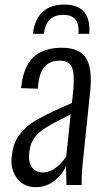

<svg xmlns="http://www.w3.org/2000/svg" viewBox="-20 -791 437 821"><path d="M120.6 -646.5Q136.7 -771.5 254.9 -771.5Q362.3 -771.5 362.3 -664.1Q362.3 -655.8 361.8 -646.5H315.4Q315.9 -653.8 315.9 -660.6Q315.9 -692.9 302.2 -708.5Q285.6 -727.5 250.5 -727.5Q215.3 -727.5 194.3 -708.5Q173.3 -689.5 167.5 -646.5ZM132.8 9.3Q82 9.3 53.2 -28.3Q28.8 -59.6 28.8 -103.5Q28.8 -111.8 29.8 -120.6Q33.2 -149.4 40.5 -172.1Q47.9 -194.8 63.2 -214.8Q78.6 -234.9 96.2 -250.2Q113.8 -265.6 145 -283Q176.3 -300.3 207.3 -314.9Q238.3 -329.6 287.6 -350.6L292 -392.1Q295.4 -424.8 295.4 -449.2Q295.4 -483.9 288.1 -502Q276.4 -531.7 234.9 -531.7Q154.3 -531.7 144 -432.6L141.6 -411.6L69.8 -414.1Q70.3 -418 72.3 -431.6Q84 -513.7 127 -550.3Q169.9 -586.9 244.6 -586.9Q320.8 -586.9 348.6 -541.5Q368.2 -508.8 368.2 -447.8Q368.2 -423.8 365.2 -396L335.9 -114.7Q329.1 -54.2 329.1 -10.7Q329.1 -5.4 329.1 0H264.2Q262.2 -59.1 262.2 -80.1Q244.6 -42 210.4 -16.4Q176.3 9.3 132.8 9.3ZM163.1 -53.7Q192.9 -53.7 219.2 -74Q245.6 -94.2 263.2 -122.1L282.2 -302.2Q193.8 -257.8 168 -240.2Q124 -210 111.3 -169.9Q106.9 -155.3 105 -137.7Q104 -128.9 104 -121.1Q104 -90.8 117.2 -74.2Q134.3 -53.7 163.1 -53.7Z"/></svg>

Font: Oswald
Style: Light
Weight: 300
Designer: Vernon Adams
Foundry: Vernon Adams
Version: 3.0; ttfautohint (v0.95.6-bc232) -l 8 -r 50 -G 200 -x 0 -w "